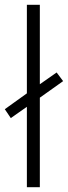

<svg xmlns="http://www.w3.org/2000/svg" viewBox="-38 -780 283 800"><path d="M74 0H128V-373L225 -442L198 -478L128 -429V-760H74V-391L-18 -325L7 -288L74 -335Z"/></svg>

Font: Noto Sans Khmer UI ExtraCondensed Light
Style: Regular
Weight: 300
Width: 2
Designer: Danh Hong and the Monotype Design Team
Foundry: Monotype Imaging Inc.
Version: Version 2.002